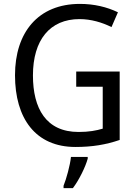

<svg xmlns="http://www.w3.org/2000/svg" viewBox="-20 -744 701 985"><path d="M371 -377V-299H507V-84C474 -74 436 -67 383 -67C216 -67 149 -188 149 -357C149 -539 236 -646 388 -646C447 -646 504 -629 552 -605L585 -681C529 -708 463 -724 390 -724C175 -724 57 -577 57 -358C57 -137 162 10 367 10C454 10 524 -2 594 -26V-377ZM430 70V61H344C340 103 320 175 306 209V221H354C386 179 419 111 430 70Z"/></svg>

Font: Noto Sans Bengali UI SemiCondensed
Style: Regular
Weight: 400
Width: 4
Designer: Jelle Bosma - Monotype Design Team
Foundry: Monotype Imaging Inc.
Version: Version 2.003